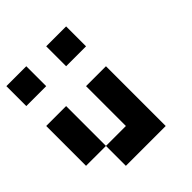

<svg xmlns="http://www.w3.org/2000/svg" viewBox="-176 -614 852 852"><g transform="rotate(-45 250.0 -187.5)"><path d="M125 -500V-375H0V-500ZM375 -500V-375H250V-500ZM125 -250V0H250V-250H375V125H125V0H0V-250Z"/></g></svg>

Font: Bytesized
Style: Regular
Weight: 400
Monospace: yes
Designer: baltdev
Version: Version 1.000